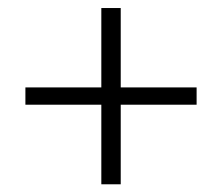

<svg xmlns="http://www.w3.org/2000/svg" viewBox="-20 -550 559 483"><path d="M234.9 -86.4V-286.6H43.9V-330.1H234.9V-529.8H283.7V-330.1H474.6V-286.6H283.7V-86.4Z"/></svg>

Font: Elstob 10pt
Style: Regular
Weight: 400
Designer: Peter S. Baker
Version: Version 1.015